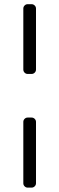

<svg xmlns="http://www.w3.org/2000/svg" viewBox="-20 -747 279 904"><path d="M89.8 115.8V-172.9Q89.8 -181.5 95.9 -187.5Q101.9 -193.5 110.4 -193.5H128.6Q137.1 -193.5 143.3 -187.5Q149.5 -181.5 149.5 -172.9V115.8Q149.5 124.3 143.3 130.3Q137.1 136.4 128.6 136.4H110.4Q101.9 136.4 95.9 130.3Q89.8 124.3 89.8 115.8ZM89.8 -706.7Q89.8 -715.2 95.9 -721.2Q101.9 -727.3 110.4 -727.3H128.6Q137.1 -727.3 143.3 -721.2Q149.5 -715.2 149.5 -706.7V-419.7Q149.5 -410.9 143.3 -404.8Q137.1 -398.8 128.6 -398.8H110.4Q101.9 -398.8 95.9 -404.8Q89.8 -410.9 89.8 -419.7Z"/></svg>

Font: DeltaSans Light
Style: Regular
Weight: 300
Designer: Rasmus Andersson
Foundry: rsms
Version: Version 3.012